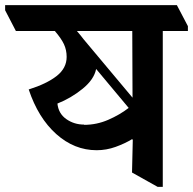

<svg xmlns="http://www.w3.org/2000/svg" viewBox="-64 -683 753 749"><path d="M669 -581V-562H571V46H551L451 -10L454 -138L451 -140Q423 -123 387 -110Q351 -97 313 -97Q226 -97 155.5 -160Q85 -223 48 -334Q118 -356 157 -386.5Q196 -417 196 -461Q196 -488 185.5 -510.5Q175 -533 150 -562H-2L-44 -643V-663H626ZM262 -530 453 -302 452 -562H236Q250 -546 262 -530ZM264 -196Q313 -196 358 -215.5Q403 -235 438 -262L311 -414Q303 -373 258 -336.5Q213 -300 160 -279Q164 -240 194.5 -218.5Q225 -197 264 -197Z"/></svg>

Font: Martel ExtraBold
Style: Regular
Weight: 800
Designer: Dan Reynolds
Foundry: Dan Reynolds
Version: Version 1.001; ttfautohint (v1.1) -l 5 -r 5 -G 72 -x 0 -D la